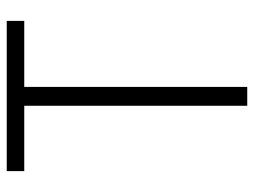

<svg xmlns="http://www.w3.org/2000/svg" viewBox="-112 -642 754 570"><g transform="rotate(-90 265.0 -357.0)"><path d="M236 0H292V-662H488V-714H42V-662H236Z"/></g></svg>

Font: Noto Sans Mono Condensed Light
Style: Regular
Weight: 300
Width: 3
Designer: Monotype Design Team
Foundry: Monotype Imaging Inc.
Version: Version 2.014